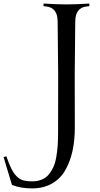

<svg xmlns="http://www.w3.org/2000/svg" viewBox="-205 -752 552 1065"><path d="M290.5 -732.4V-717.8L276.9 -716.3Q212.4 -710 212.4 -632.3Q209.5 -402.8 209.5 -338.9L210 -43.9Q210 26.4 197.3 84.7Q184.6 143.1 157.7 190.9Q130.9 238.8 83.7 265.9Q36.6 293 -26.9 293Q-90.3 293 -138.7 273.9Q-147.9 243.2 -185.1 119.6L-169.9 114.7Q-154.8 157.7 -142.8 182.1Q-130.9 206.5 -114.5 224.1Q-98.1 241.7 -77.9 247.8Q-57.6 253.9 -26.9 253.9Q3.4 253.9 26.9 244.1Q50.3 234.4 65.9 215.3Q81.5 196.3 91.8 173.1Q102.1 149.9 107.4 117.7Q112.8 85.4 115 54.7Q117.2 23.9 117.2 -14.6Q117.7 -273.9 117.7 -339.8L114.7 -632.3Q114.7 -710 50.3 -716.3L36.6 -717.8V-732.4Q111.3 -727.5 163.6 -727.5Q215.8 -727.5 290.5 -732.4Z"/></svg>

Font: Flanker
Style: Regular
Weight: 400
Designer: Flanker
Foundry: Flanker
Version: Version 2.027